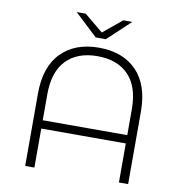

<svg xmlns="http://www.w3.org/2000/svg" viewBox="-93 -961 988 1047"><g transform="rotate(10 401.0 -437.5)"><path d="M429 -757H373L247 -875H297L401 -789L505 -875H555ZM401 -705Q534 -705 610 -627Q686 -549 686 -401V0H635V-216H167V0H116V-401Q116 -549 192.5 -627Q269 -705 401 -705ZM167 -262H635V-406Q635 -530 573.5 -594Q512 -658 401 -658Q290 -658 228.5 -594Q167 -530 167 -406Z"/></g></svg>

Font: mBank Light
Style: Regular
Weight: 300
Designer: Julieta Ulanovsky
Foundry: Julieta Ulanovsky
Version: Version 7.200;PS 007.200;hotconv 1.0.88;makeotf.lib2.5.64775